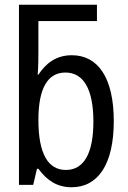

<svg xmlns="http://www.w3.org/2000/svg" viewBox="-20 -780 540 810"><path d="M282 10C393 10 460 -86 460 -269C460 -451 394 -547 283 -547C216 -547 173 -512 142 -465H139C142 -502 142 -539 142 -576V-691H389V-760H60V0H120L136 -68H142C177 -20 220 10 282 10ZM258 -63C183 -63 142 -131 142 -274C142 -409 182 -474 256 -474C331 -474 374 -406 374 -267C374 -135 335 -63 258 -63Z"/></svg>

Font: Noto Sans Mono ExtraCondensed
Style: Regular
Weight: 400
Width: 2
Designer: Monotype Design Team
Foundry: Monotype Imaging Inc.
Version: Version 2.014